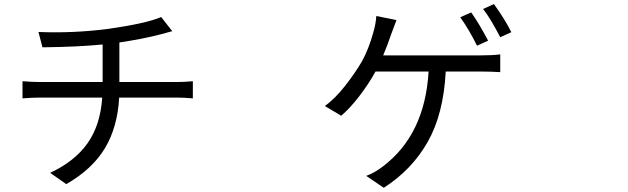

<svg xmlns="http://www.w3.org/2000/svg" viewBox="-20 -850 3040 929"><path d="M557.6 -453.1H834Q870.1 -453.1 913.1 -457V-374Q868.2 -377.9 835.9 -377.9H556.6Q548.8 -235.4 488.3 -133.8Q427.7 -32.2 300.8 41L222.7 -13.7Q341.8 -69.3 403.8 -157.2Q465.8 -245.1 474.6 -377.9H177.7Q135.7 -377.9 88.9 -374V-457Q133.8 -453.1 175.8 -453.1H476.6V-634.8Q358.4 -623 185.5 -621.1L166 -695.3Q334 -688.5 502 -710Q687.5 -736.3 759.8 -767.6L813.5 -699.2L755.9 -683.6Q669.9 -661.1 557.6 -644.5Z M2341.8 -653.3 2288.1 -628.9Q2250 -706.1 2207 -766.6L2259.8 -790Q2296.9 -738.3 2341.8 -653.3ZM1834 -582H2305.7Q2363.3 -582 2400.4 -586.9V-501Q2353.5 -503.9 2305.7 -503.9H2136.7Q2126 -297.9 2049.3 -163.1Q1972.7 -28.3 1836.9 58.6L1752 1Q1793.9 -14.6 1833 -44.9Q2036.1 -199.2 2053.7 -503.9H1796.9Q1765.6 -446.3 1719.2 -385.7Q1672.9 -325.2 1630.9 -290L1551.8 -336.9Q1600.6 -372.1 1648.9 -433.6Q1697.3 -495.1 1730.5 -551.8Q1763.7 -611.3 1786.1 -692.4Q1798.8 -736.3 1800.8 -772.5L1898.4 -752.9L1872.1 -682.6Q1853.5 -627.9 1834 -582ZM2317.4 -806.6 2370.1 -830.1Q2424.8 -753.9 2454.1 -694.3L2400.4 -669.9Q2351.6 -763.7 2317.4 -806.6Z"/></svg>

Font: Bpmf Zihi Sans Regular
Style: Regular
Weight: 400
Foundry: But Ko
Version: Version 1.320